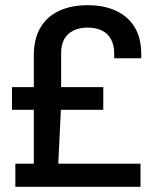

<svg xmlns="http://www.w3.org/2000/svg" viewBox="-20 -718 614 738"><path d="M39 0V-89H110V-296H26V-383H110V-505Q110 -569 135.5 -612Q161 -655 207.5 -676.5Q254 -698 317 -698Q379 -698 425 -677Q471 -656 497 -614.5Q523 -573 523 -508V-494H419V-511Q419 -545 406.5 -567.5Q394 -590 371 -601Q348 -612 317 -612Q286 -612 263 -601Q240 -590 227.5 -568.5Q215 -547 215 -515V-383H377V-296H214L204 -89H520V0Z"/></svg>

Font: Archivo SemiBold Medium
Style: Regular
Weight: 500
Version: Version 2.001